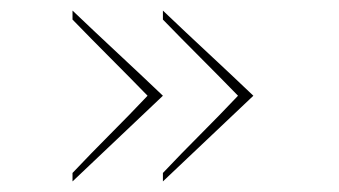

<svg xmlns="http://www.w3.org/2000/svg" viewBox="-20 -420 641 363"><path d="M288 -239 117.1 -77V-93Q152.1 -130 188 -166Q224 -202 259 -239Q224 -275 188 -311Q152.1 -347 117.1 -383V-400Q160.1 -359 202.5 -319.5Q245 -280 288 -239ZM459 -239 288 -77V-93Q323 -130 359 -166Q395 -202 430 -239Q395 -275 359 -311Q323 -347 288 -383V-400Q331 -359 373.5 -319.5Q416 -280 459 -239Z"/></svg>

Font: Josefin Slab Thin Thin
Style: Regular
Weight: 250
Version: Version 2.000